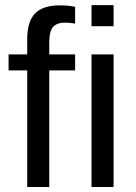

<svg xmlns="http://www.w3.org/2000/svg" viewBox="-20 -745 540 765"><path d="M176.3 -464.4V0H88.4V-464.4H14.2V-528.3H88.4V-587.9Q88.4 -660.2 120.1 -691.9Q151.9 -723.6 217.3 -723.6Q253.9 -723.6 279.3 -717.8V-650.9Q257.3 -654.8 240.2 -654.8Q206.5 -654.8 191.4 -637.7Q176.3 -620.6 176.3 -575.7V-528.3H279.3V-464.4ZM344.7 -640.6V-724.6H432.6V-640.6ZM344.7 0V-528.3H432.6V0Z"/></svg>

Font: Liberation Sans
Style: Regular
Weight: 400
Designer: Steve Matteson
Foundry: Ascender Corporation
Version: Version 2.00.1